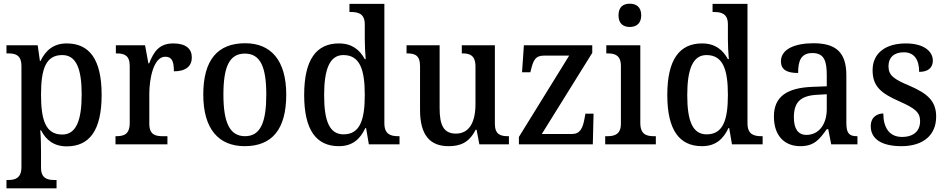

<svg xmlns="http://www.w3.org/2000/svg" viewBox="-20 -781 5124 1039"><path d="M15 238H286V193H274C238 193 202 185 202 127V39C202 6 201 -42 198 -76H202C229 -24 271 11 341 11C464 11 530 -75 530 -268C530 -461 463 -546 341 -546C269 -546 227 -508 199 -451H196L184 -536H15V-492H25C64 -492 96 -483 96 -423V123C96 185 60 193 24 193H15ZM317 -53C228 -53 202 -129 202 -269C202 -408 228 -483 317 -483C392 -483 422 -410 422 -270C422 -129 392 -53 317 -53Z M605 0H886V-44H860C821 -44 788 -52 788 -111V-274C788 -352 810 -474 874 -474C910 -474 921 -450 921 -395C987 -395 1018 -424 1018 -470C1018 -517 986 -546 918 -546C840 -546 812 -500 787 -438H783L765 -536H607V-492H610C651 -492 682 -483 682 -424V-116C682 -53 650 -44 608 -44H605Z M1304 10C1452 10 1529 -81 1529 -269C1529 -456 1445 -547 1307 -547C1157 -547 1080 -456 1080 -269C1080 -81 1165 10 1304 10ZM1306 -44C1221 -44 1189 -122 1189 -269C1189 -417 1220 -491 1305 -491C1390 -491 1421 -417 1421 -269C1421 -122 1391 -44 1306 -44Z M1814 10C1887 10 1929 -28 1957 -88H1961L1976 0H2142V-44H2135C2093 -44 2060 -55 2060 -114V-760H1871V-716H1879C1919 -716 1954 -707 1954 -649V-571C1954 -537 1956 -494 1959 -461H1954C1927 -511 1885 -546 1814 -546C1693 -546 1626 -460 1626 -267C1626 -75 1693 10 1814 10ZM1839 -54C1764 -54 1734 -124 1734 -266C1734 -406 1764 -483 1838 -483C1927 -483 1954 -406 1954 -267C1954 -128 1926 -54 1839 -54Z M2407 10C2468 10 2518 -7 2554 -79H2559L2574 0H2734V-44H2730C2690 -44 2658 -52 2658 -111V-536H2479V-492H2482C2521 -492 2553 -483 2553 -421V-218C2553 -122 2521 -58 2447 -58C2379 -58 2359 -107 2359 -196V-536H2180V-492H2183C2225 -492 2253 -482 2253 -423V-186C2253 -50 2307 10 2407 10Z M2788 0H3188L3192 -166H3148L3143 -139C3134 -88 3119 -56 3076 -56H2912L3185 -495V-536H2815L2805 -390H2850L2853 -402C2866 -455 2877 -480 2923 -480H3060L2788 -40Z M3388 -635C3422 -635 3450 -653 3450 -698C3450 -744 3422 -761 3388 -761C3353 -761 3327 -744 3327 -698C3327 -653 3353 -635 3388 -635ZM3255 0H3529V-44H3518C3478 -44 3445 -54 3445 -116V-536H3261V-492H3269C3307 -492 3340 -482 3340 -424V-112C3340 -54 3306 -44 3267 -44H3255Z M3779 10C3852 10 3894 -28 3922 -88H3926L3941 0H4107V-44H4100C4058 -44 4025 -55 4025 -114V-760H3836V-716H3844C3884 -716 3919 -707 3919 -649V-571C3919 -537 3921 -494 3924 -461H3919C3892 -511 3850 -546 3779 -546C3658 -546 3591 -460 3591 -267C3591 -75 3658 10 3779 10ZM3804 -54C3729 -54 3699 -124 3699 -266C3699 -406 3729 -483 3803 -483C3892 -483 3919 -406 3919 -267C3919 -128 3891 -54 3804 -54Z M4311 10C4386 10 4415 -27 4454 -82H4462L4478 0H4620V-44H4617C4575 -44 4560 -60 4560 -116V-374C4560 -501 4500 -547 4382 -547C4283 -547 4206 -516 4206 -449C4206 -404 4238 -386 4299 -386C4299 -449 4313 -494 4376 -494C4443 -494 4454 -446 4454 -373V-314L4377 -311C4237 -306 4168 -257 4168 -151C4168 -41 4230 10 4311 10ZM4344 -51C4298 -51 4276 -85 4276 -146C4276 -223 4307 -263 4401 -268L4454 -271V-191C4454 -108 4411 -51 4344 -51Z M4858 10C4974 10 5046 -48 5046 -150C5046 -235 4998 -275 4904 -316C4818 -352 4788 -372 4788 -423C4788 -468 4816 -498 4871 -498C4926 -498 4954 -460 4954 -392C5003 -392 5028 -415 5028 -453C5028 -502 4981 -546 4882 -546C4774 -546 4702 -495 4702 -401C4702 -313 4748 -276 4848 -232C4933 -194 4959 -173 4959 -125C4959 -74 4926 -40 4861 -40C4791 -40 4760 -93 4760 -167C4731 -167 4692 -151 4692 -98C4692 -29 4751 10 4858 10Z"/></svg>

Font: Noto Serif Tamil SemiCondensed Medium
Style: Regular
Weight: 500
Width: 4
Designer: Indian Type Foundry, Tom Grace, and the Monotype Design Team
Foundry: Monotype Imaging Inc.
Version: Version 2.004